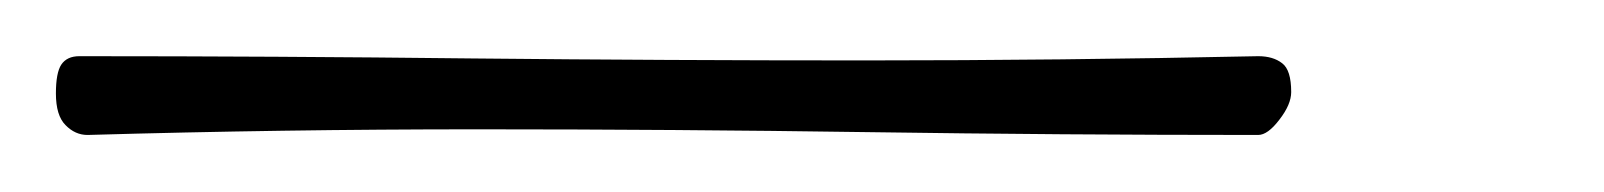

<svg xmlns="http://www.w3.org/2000/svg" viewBox="-115 25 568 68"><path d="M-84 72.8Q-88.4 72.8 -91.8 69.3Q-95.2 65.9 -95.2 58.1Q-95.2 50.8 -93.3 47.9Q-91.3 44.9 -86.9 44.9Q-17.1 44.9 52.2 45.7Q121.6 46.4 191.4 46.4Q260.7 46.4 330.6 44.9Q335.9 44.9 339.1 47.4Q342.3 49.8 342.3 57.6Q342.3 62 338.1 67.4Q334 72.8 330.6 72.8Q260.7 72.8 192.4 71.8Q124 70.8 54.2 70.8Q19.5 70.8 -14.9 71.3Q-49.3 71.8 -84 72.8Z"/></svg>

Font: IM FELL French Canon
Style: Italic
Weight: 400
Italic angle: -17°
Designer: Igino Marini
Foundry: Igino Marini
Version: 3.00